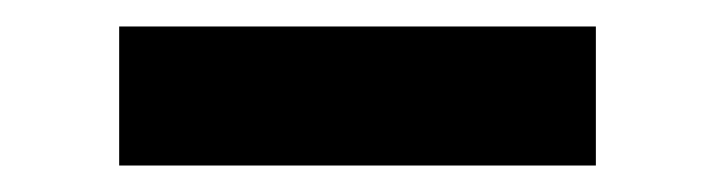

<svg xmlns="http://www.w3.org/2000/svg" viewBox="-20 -725 540 145"><path d="M70 -705V-600H430V-705Z"/></svg>

Font: Mission
Style: Bold
Weight: 700
Version: Version 1.000;FEAKit 1.0